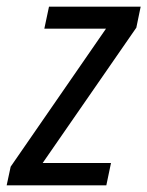

<svg xmlns="http://www.w3.org/2000/svg" viewBox="-46 -556 442 576"><path d="M-26 0 -14 -56 272 -470H87L101 -536H376L363 -473L82 -67H287L273 0Z"/></svg>

Font: Noto Sans UI SemiCondensed
Style: Italic
Weight: 400
Width: 4
Italic angle: -12°
Designer: Monotype Design Team
Foundry: Monotype Imaging Inc.
Version: Version 1.901